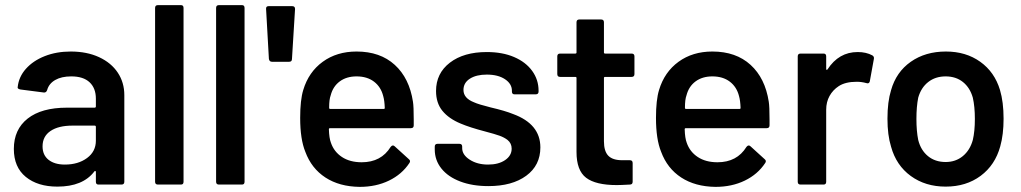

<svg xmlns="http://www.w3.org/2000/svg" viewBox="-20 -720 3984 749"><path d="M34 -139Q34 -215 88 -257.5Q142 -300 241 -300H349Q354 -300 354 -305V-335Q354 -376 329.5 -399Q305 -422 258 -422Q220 -422 195.5 -408Q171 -394 164 -369Q161 -359 152 -359L59 -371Q47 -374 49 -380Q53 -420 81 -451.5Q109 -483 154.5 -501Q200 -519 256 -519Q319 -519 366.5 -497Q414 -475 439.5 -436.5Q465 -398 465 -349V-11Q465 0 454 0H364Q354 0 354 -11V-49Q354 -52 352 -53Q350 -54 348 -51Q303 8 204 8Q127 8 80.5 -30Q34 -68 34 -139ZM233 -78Q285 -78 319.5 -103.5Q354 -129 354 -171V-225Q354 -230 349 -230H263Q208 -230 177 -209Q146 -188 146 -149Q146 -115 169.5 -96.5Q193 -78 233 -78Z M585 -11V-689Q585 -700 596 -700H686Q696 -700 696 -689V-11Q696 0 686 0H596Q585 0 585 -11Z M823 -11V-689Q823 -700 834 -700H924Q934 -700 934 -689V-11Q934 0 924 0H834Q823 0 823 -11Z M1029 -490 1018 -685V-687Q1018 -696 1028 -696H1120Q1131 -696 1131 -685L1119 -490Q1119 -479 1108 -479H1041Q1031 -479 1029 -490Z M1171 -128Q1151 -177 1151 -260Q1151 -330 1163 -369Q1184 -439 1239 -479Q1294 -519 1371 -519Q1463 -519 1520 -467Q1577 -415 1591 -323Q1594 -305 1594 -253V-231Q1594 -220 1583 -220H1268Q1263 -220 1263 -216Q1264 -181 1271 -163Q1283 -128 1314 -107.5Q1345 -87 1391 -87Q1467 -87 1504 -147Q1512 -157 1520 -149L1575 -99Q1579 -96 1579.5 -92Q1580 -88 1577 -84Q1548 -40 1497.5 -15.5Q1447 9 1383 9Q1304 8 1249.5 -27.5Q1195 -63 1171 -128ZM1268 -295H1477Q1481 -295 1481 -299Q1480 -328 1475 -345Q1466 -381 1439 -401.5Q1412 -422 1371 -422Q1332 -422 1305.5 -402.5Q1279 -383 1270 -348Q1264 -332 1264 -300Q1264 -295 1268 -295Z M1676 -137V-148Q1676 -159 1687 -159H1772Q1783 -159 1783 -148V-142Q1783 -116 1812.5 -97Q1842 -78 1884 -78Q1925 -78 1950.5 -95.5Q1976 -113 1976 -140Q1976 -161 1960 -174Q1947 -184 1929 -190.5Q1911 -197 1873 -207Q1812 -223 1777 -238Q1731 -257 1706 -287.5Q1681 -318 1681 -365Q1681 -434 1735 -475.5Q1789 -517 1879 -517Q1940 -517 1985.5 -497.5Q2031 -478 2056 -443.5Q2081 -409 2081 -366V-363Q2081 -352 2070 -352H1987Q1977 -352 1977 -363V-366Q1977 -393 1950 -411Q1923 -429 1879 -429Q1838 -429 1813 -413Q1788 -397 1788 -369Q1788 -337 1829 -321Q1846 -313 1894 -301Q1950 -288 1982 -275Q2088 -236 2088 -145Q2088 -75 2033 -34.5Q1978 6 1885 6Q1823 6 1775.5 -12Q1728 -30 1702 -62.5Q1676 -95 1676 -137Z M2229 -127V-416Q2229 -420 2224 -420H2165Q2154 -420 2154 -431V-500Q2154 -511 2165 -511H2224Q2229 -511 2229 -515V-633Q2229 -644 2240 -644H2325Q2336 -644 2336 -633V-515Q2336 -511 2341 -511H2444Q2455 -511 2455 -500V-431Q2455 -420 2444 -420H2341Q2336 -420 2336 -416V-169Q2336 -130 2353 -112.5Q2370 -95 2407 -95H2437Q2448 -95 2448 -84V-11Q2448 0 2437 0Q2401 2 2386 2Q2304 2 2266.5 -26.5Q2229 -55 2229 -127Z M2559 -128Q2539 -177 2539 -260Q2539 -330 2551 -369Q2572 -439 2627 -479Q2682 -519 2759 -519Q2851 -519 2908 -467Q2965 -415 2979 -323Q2982 -305 2982 -253V-231Q2982 -220 2971 -220H2656Q2651 -220 2651 -216Q2652 -181 2659 -163Q2671 -128 2702 -107.5Q2733 -87 2779 -87Q2855 -87 2892 -147Q2900 -157 2908 -149L2963 -99Q2967 -96 2967.5 -92Q2968 -88 2965 -84Q2936 -40 2885.5 -15.5Q2835 9 2771 9Q2692 8 2637.5 -27.5Q2583 -63 2559 -128ZM2656 -295H2865Q2869 -295 2869 -299Q2868 -328 2863 -345Q2854 -381 2827 -401.5Q2800 -422 2759 -422Q2720 -422 2693.5 -402.5Q2667 -383 2658 -348Q2652 -332 2652 -300Q2652 -295 2656 -295Z M3092 -11V-500Q3092 -511 3103 -511H3193Q3203 -511 3203 -500V-451Q3203 -448 3204.5 -447.5Q3206 -447 3208 -449Q3252 -517 3326 -517Q3359 -517 3383 -504Q3391 -499 3389 -490L3373 -402Q3370 -392 3359 -396Q3341 -401 3322 -401Q3278 -401 3252 -384Q3229 -369 3216 -345.5Q3203 -322 3203 -292V-11Q3203 0 3193 0H3103Q3092 0 3092 -11Z M3456 -148Q3442 -193 3442 -257Q3442 -323 3456 -368Q3476 -439 3533 -479Q3590 -519 3670 -519Q3748 -519 3804 -479Q3860 -439 3881 -369Q3895 -322 3895 -257Q3895 -195 3882 -149Q3862 -76 3805.5 -34Q3749 8 3669 8Q3590 8 3533 -33.5Q3476 -75 3456 -148ZM3562 -174Q3572 -134 3600 -111Q3628 -88 3669 -88Q3708 -88 3736 -111Q3764 -134 3775 -174Q3783 -208 3783 -256Q3783 -304 3775 -339Q3764 -378 3736.5 -400Q3709 -422 3669 -422Q3629 -422 3601 -400Q3573 -378 3562 -339Q3555 -304 3555 -256Q3555 -209 3562 -174Z"/></svg>

Font: Barlow GEO Semi Bold
Style: Regular
Weight: 600
Designer: Jeremy Tribby
Foundry: Tribby Type
Version: Version 1.408